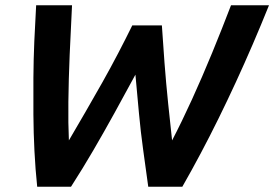

<svg xmlns="http://www.w3.org/2000/svg" viewBox="-20 -713 1047 733"><path d="M122 0Q115 -67 111.5 -136.5Q108 -206 107.5 -276Q107 -346 107.5 -416Q108 -486 111 -555.5Q114 -625 118 -693H255Q250 -599 246 -504Q242 -409 241 -324.5Q240 -240 243 -177Q274 -230 306.5 -286Q339 -342 370.5 -398Q402 -454 431 -509.5Q460 -565 485 -616H598Q602 -552 608 -473.5Q614 -395 622 -317.5Q630 -240 637 -177Q674 -248 713 -333.5Q752 -419 790 -511.5Q828 -604 862 -693H1007Q976 -616 944.5 -543Q913 -470 880.5 -399.5Q848 -329 814.5 -261Q781 -193 746.5 -128Q712 -63 676 0H546Q536 -73 526.5 -141.5Q517 -210 510.5 -280.5Q504 -351 497 -428Q457 -354 417 -281.5Q377 -209 336.5 -139.5Q296 -70 251 0Z"/></svg>

Font: Ubuntu Sans
Style: Bold Italic
Weight: 700
Italic angle: -13.5°
Designer: Dalton Maag Ltd
Foundry: Dalton Maag Ltd
Version: Version 1.006